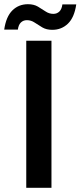

<svg xmlns="http://www.w3.org/2000/svg" viewBox="-50 -894 383 914"><path d="M75 0V-700H195V0ZM199 -752Q171 -752 151.5 -763.5Q132 -775 115 -786.5Q98 -798 78 -798Q61 -798 49.5 -787Q38 -776 35 -753H-30Q-21 -815 9 -844.5Q39 -874 83 -874Q111 -874 130.5 -862.5Q150 -851 167 -839.5Q184 -828 204 -828Q221 -828 232.5 -839Q244 -850 247 -873H313Q304 -811 273.5 -781.5Q243 -752 199 -752Z"/></svg>

Font: DM Sans 9pt
Style: Semibold
Weight: 600
Designer: Colophon Foundry, Jonny Pinhorn
Foundry: Colophon Foundry
Version: Version 4.004;gftools[0.9.30]